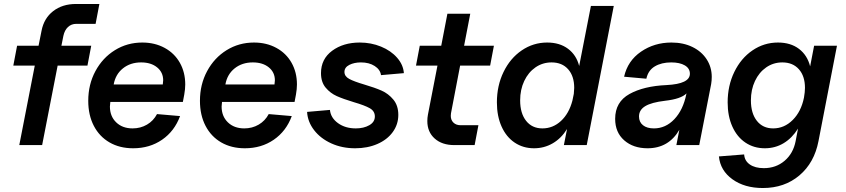

<svg xmlns="http://www.w3.org/2000/svg" viewBox="-20 -730 4254 966"><path d="M362 -710H480L461 -610H364Q339 -610 322 -594Q305 -578 299 -550L289 -500H439L420 -400H270L192 0H77L155 -400H47L66 -500H174L189 -575Q201 -638 247.5 -674Q294 -710 362 -710Z M424 -223Q424 -305 460 -372Q496 -439 558 -477.5Q620 -516 696 -516Q759 -516 808.5 -489Q858 -462 885 -414Q912 -366 912 -305Q912 -282 907 -254L900 -217H535Q533 -201 533 -194Q533 -145 564.5 -114.5Q596 -84 647 -84Q687 -84 719.5 -103Q752 -122 770 -156L886 -146Q858 -70 795.5 -27Q733 16 650 16Q582 16 531 -13.5Q480 -43 452 -97Q424 -151 424 -223ZM801 -326Q801 -366 770.5 -391Q740 -416 690 -416Q636 -416 598.5 -386Q561 -356 552 -305H799Q801 -319 801 -326Z M986 -223Q986 -305 1022 -372Q1058 -439 1120 -477.5Q1182 -516 1258 -516Q1321 -516 1370.5 -489Q1420 -462 1447 -414Q1474 -366 1474 -305Q1474 -282 1469 -254L1462 -217H1097Q1095 -201 1095 -194Q1095 -145 1126.5 -114.5Q1158 -84 1209 -84Q1249 -84 1281.5 -103Q1314 -122 1332 -156L1448 -146Q1420 -70 1357.5 -27Q1295 16 1212 16Q1144 16 1093 -13.5Q1042 -43 1014 -97Q986 -151 986 -223ZM1363 -326Q1363 -366 1332.5 -391Q1302 -416 1252 -416Q1198 -416 1160.5 -386Q1123 -356 1114 -305H1361Q1363 -319 1363 -326Z M1525 -167 1640 -177Q1644 -137 1680.5 -110.5Q1717 -84 1770 -84Q1810 -84 1838 -100Q1866 -116 1866 -144Q1866 -171 1840.5 -185.5Q1815 -200 1760 -216Q1707 -232 1674.5 -246.5Q1642 -261 1618.5 -289Q1595 -317 1595 -362Q1595 -433 1651 -474.5Q1707 -516 1790 -516Q1847 -516 1897 -495.5Q1947 -475 1978 -439.5Q2009 -404 2012 -362L1897 -352Q1893 -380 1865 -398Q1837 -416 1796 -416Q1762 -416 1737.5 -403.5Q1713 -391 1713 -368Q1713 -346 1737 -333Q1761 -320 1812 -305Q1866 -289 1900 -274Q1934 -259 1959 -229Q1984 -199 1984 -152Q1984 -104 1956 -65.5Q1928 -27 1878.5 -5.5Q1829 16 1767 16Q1701 16 1647 -8.5Q1593 -33 1560.5 -75Q1528 -117 1525 -167Z M2130 -121Q2130 -137 2133 -153L2181 -400H2073L2092 -500H2200L2231 -661H2346L2315 -500H2465L2446 -400H2295L2249 -160Q2248 -155 2248 -147Q2248 -126 2261.5 -113Q2275 -100 2297 -100H2387L2368 0H2266Q2204 0 2167 -33Q2130 -66 2130 -121Z M2480 -215Q2480 -299 2513.5 -368Q2547 -437 2605 -476.5Q2663 -516 2733 -516Q2796 -516 2838 -484.5Q2880 -453 2894 -398L2953 -700H3068L2932 0H2817L2833 -81Q2804 -34 2761 -9Q2718 16 2667 16Q2612 16 2569.5 -12.5Q2527 -41 2503.5 -93.5Q2480 -146 2480 -215ZM2709 -84Q2762 -84 2802.5 -121.5Q2843 -159 2860 -224L2867 -258Q2869 -278 2869 -288Q2869 -347 2838.5 -381.5Q2808 -416 2755 -416Q2710 -416 2674 -391Q2638 -366 2617.5 -322.5Q2597 -279 2597 -225Q2597 -160 2627 -122Q2657 -84 2709 -84Z M3075 -132Q3075 -217 3147 -257Q3219 -297 3334 -302Q3451 -308 3451 -359Q3451 -386 3425.5 -401Q3400 -416 3357 -416Q3308 -416 3274.5 -396Q3241 -376 3232 -334L3120 -344Q3138 -424 3205 -470Q3272 -516 3358 -516Q3418 -516 3464 -493.5Q3510 -471 3535.5 -431.5Q3561 -392 3561 -343Q3561 -325 3558 -307L3498 0H3383L3398 -77Q3344 16 3238 16Q3166 16 3120.5 -24Q3075 -64 3075 -132ZM3270 -84Q3329 -84 3373 -130.5Q3417 -177 3433 -256L3434 -260Q3406 -232 3326 -223Q3258 -215 3226.5 -196Q3195 -177 3195 -144Q3195 -116 3215 -100Q3235 -84 3270 -84Z M3597 57 3724 47Q3726 79 3752.5 97.5Q3779 116 3823 116Q3884 116 3927.5 79Q3971 42 3983 -20L3995 -83Q3965 -35 3922.5 -9.5Q3880 16 3828 16Q3773 16 3730.5 -12.5Q3688 -41 3664.5 -93.5Q3641 -146 3641 -215Q3641 -299 3674.5 -368Q3708 -437 3766 -476.5Q3824 -516 3894 -516Q3958 -516 4000 -484Q4042 -452 4056 -396L4076 -500H4191L4098 -20Q4077 89 4002 152.5Q3927 216 3818 216Q3726 216 3665 172Q3604 128 3597 57ZM3870 -84Q3926 -84 3968.5 -126.5Q4011 -169 4025 -239Q4030 -267 4030 -288Q4030 -347 3999.5 -381.5Q3969 -416 3916 -416Q3871 -416 3835 -391Q3799 -366 3778.5 -322.5Q3758 -279 3758 -225Q3758 -160 3788 -122Q3818 -84 3870 -84Z"/></svg>

Font: MedMera Sans Semibold
Style: Italic
Weight: 600
Italic angle: -11°
Designer: Kasper Nordkvist
Foundry: UNCUT.wtf
Version: Version 1.300